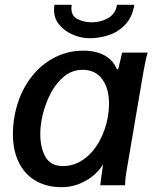

<svg xmlns="http://www.w3.org/2000/svg" viewBox="-20 -768 640 796"><path d="M33.5 -212Q33.5 -245.5 39.5 -282Q53.5 -364 94.2 -426.5Q135 -489 195 -523.5Q255 -558 325 -558Q378.5 -558 414.2 -537.8Q450 -517.5 465 -480L470.5 -483L486.5 -550H592Q585.5 -527 580.5 -501.2Q575.5 -475.5 571.5 -452L506 -67.5Q501.5 -41.5 500.2 -30.5Q499 -19.5 498.5 0H395.5L404 -63L407.5 -86.5L403 -80Q389 -58.5 364.8 -38.5Q340.5 -18.5 307.2 -5.2Q274 8 236 8Q173 8 127.2 -19Q81.5 -46 57.5 -95.8Q33.5 -145.5 33.5 -212ZM427.5 -285.5Q432 -312.5 432 -338Q432 -401 403.8 -439.8Q375.5 -478.5 322.5 -478.5Q274.5 -478.5 238.5 -444.8Q202.5 -411 181.2 -362.8Q160 -314.5 152 -268.5Q147 -240 147 -211.5Q147 -155 168.8 -117.2Q190.5 -79.5 241 -79.5Q287 -79.5 326 -106.8Q365 -134 391.2 -181Q417.5 -228 427.5 -285.5ZM204 -726.5Q204 -738 206 -748H277.5Q276 -740 276 -733Q276 -701.5 302.2 -688.5Q328.5 -675.5 360.5 -675.5Q398 -675.5 428.5 -693Q459 -710.5 465 -748H537Q528.5 -696.5 499 -665.8Q469.5 -635 430.5 -622.2Q391.5 -609.5 351 -609.5Q317.5 -609.5 283.2 -623.8Q249 -638 226.5 -664.5Q204 -691 204 -726.5Z"/></svg>

Font: JuliaMono SemiBold
Style: Italic
Weight: 600
Italic angle: -9°
Monospace: yes
Designer: cormullion
Foundry: corm
Version: Version 0.056; ttfautohint (v1.8.4)